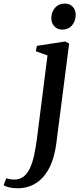

<svg xmlns="http://www.w3.org/2000/svg" viewBox="-143 -776 442 1051"><path d="M165 10.5Q154.5 91 125.8 145.2Q97 199.5 53.2 227Q9.5 254.5 -45.5 254.5Q-70 254.5 -91.2 250Q-112.5 245.5 -123 237.5L-108.5 199.5Q-101 202.5 -88.8 204.8Q-76.5 207 -66 207Q-35.5 207 -14.5 191Q6.5 175 20.5 145.5Q34.5 116 43.5 75Q52.5 34 59 -15.5L117 -472.5L53 -495.5L59 -525L214 -549L235.5 -537.5ZM197.5 -614Q171 -614 154.2 -632.2Q137.5 -650.5 138 -677.5Q138.5 -711.5 158.8 -734Q179 -756.5 211 -756.5Q239.5 -756.5 255.5 -738.5Q271.5 -720.5 271.5 -695.5Q271 -660 251.2 -637Q231.5 -614 197.5 -614Z"/></svg>

Font: Merriweather 60pt Medium
Style: Italic
Weight: 500
Italic angle: -7.8°
Version: Version 2.101